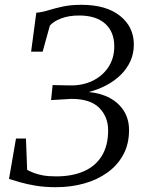

<svg xmlns="http://www.w3.org/2000/svg" viewBox="-20 -771 598 799"><path d="M212 8Q166.5 8 128.8 1.8Q91 -4.5 62.8 -12.8Q34.5 -21 17.5 -26.5L46.5 -194.5H88L93 -64Q104.5 -58 120 -51.8Q135.5 -45.5 158.5 -41.2Q181.5 -37 213.5 -37Q281 -37 329.5 -58.5Q378 -80 404 -122.8Q430 -165.5 430 -228.5Q430 -285 393 -322.2Q356 -359.5 277.5 -359.5L192.5 -354.5L199 -417L270.5 -415.5Q323 -414.5 364.8 -434.5Q406.5 -454.5 431 -491.5Q455.5 -528.5 455.5 -578Q455.5 -639 417.2 -672.8Q379 -706.5 309.5 -706.5Q266 -706.5 234.2 -694.2Q202.5 -682 187.5 -664.5L157.5 -556H109.5L131 -718Q154.5 -720 180.5 -728Q206.5 -736 240 -743.5Q273.5 -751 318.5 -751Q422 -751 479.5 -705Q537 -659 537 -585.5Q537 -548 522.5 -516.2Q508 -484.5 482.2 -459.2Q456.5 -434 422.2 -416Q388 -398 349 -388Q400 -383.5 437.8 -362.8Q475.5 -342 496.2 -308.2Q517 -274.5 517 -229.5Q517 -171.5 493 -127.2Q469 -83 426.8 -52.8Q384.5 -22.5 329.5 -7.2Q274.5 8 212 8Z"/></svg>

Font: Merriweather 28pt Light
Style: Italic
Weight: 300
Italic angle: -7.8°
Version: Version 2.101